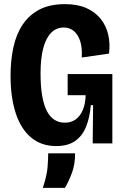

<svg xmlns="http://www.w3.org/2000/svg" viewBox="-20 -693 595 928"><path d="M252 13Q179 13 129.5 -29Q80 -71 55.5 -147.5Q31 -224 31 -326Q31 -402 45 -465.5Q59 -529 90.5 -575.5Q122 -622 172 -647.5Q222 -673 294 -673Q355 -673 397.5 -654Q440 -635 466.5 -602Q493 -569 503 -526Q513 -483 507 -434L375 -415Q378 -461 368 -493Q358 -525 337.5 -542.5Q317 -560 288 -560Q252 -560 227 -534.5Q202 -509 189 -460Q176 -411 176 -338Q176 -275 184 -229.5Q192 -184 207 -155.5Q222 -127 244 -113.5Q266 -100 293 -100Q324 -100 346 -116Q368 -132 380.5 -162Q393 -192 394 -233H307V-335H523V-222V0H428L430 -185H419Q414 -125 396 -80.5Q378 -36 343 -11.5Q308 13 252 13ZM187 215Q207 154 210 114Q213 74 213 48H343Q343 103 327 144.5Q311 186 294 215Z"/></svg>

Font: Bricolage Grotesque 72pt SemiCondensed
Style: Bold
Weight: 700
Width: 4
Designer: Mathieu Triay
Foundry: Atelier Triay
Version: Version 1.001;gftools[0.9.33.dev8+g029e19f]